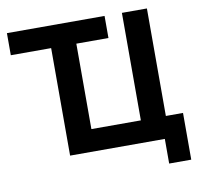

<svg xmlns="http://www.w3.org/2000/svg" viewBox="-90 -806 1087 1036"><g transform="rotate(-10 454.0 -287.5)"><path d="M754 135V0H235V-589H14V-710H549V-589H373V-121H644V-710H781V-121H875V135Z"/></g></svg>

Font: Raleway
Style: Bold
Weight: 700
Designer: Matt McInerney, Pablo Impallari, Rodrigo Fuenzalida
Foundry: Matt McInerney, Pablo Impallari, Rodrigo Fuenzalida
Version: Version 4.026